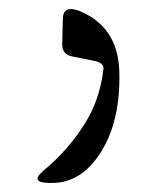

<svg xmlns="http://www.w3.org/2000/svg" viewBox="-20 -188 340 425"><path d="M119.1 -146.5Q120.1 -183.1 169.9 -157.2Q241.7 -120.1 244.1 -29.3Q247.1 76.2 205.6 145Q164.1 213.9 101.1 216.8Q40 219.7 77.1 189Q131.3 144 167.5 85.9Q200.7 34.2 209 -35.2Q210.4 -48.8 189 -53.2L140.1 -63Q117.2 -67.4 117.7 -90.3Z"/></svg>

Font: Amiri
Style: Slanted
Weight: 400
Italic angle: 9°
Designer: Khaled Hosny
Version: Version 000.107